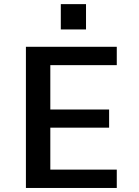

<svg xmlns="http://www.w3.org/2000/svg" viewBox="-20 -932 690 952"><path d="M108.5 0V-700H559V-609H229.5V-389H521V-299H229.5V-91H559V0ZM281.5 -911.5H406.5V-786H281.5Z"/></svg>

Font: Trispace Medium
Style: Regular
Weight: 500
Designer: Tyler Finck
Foundry: Etcetera Type Company
Version: Version 1.210; ttfautohint (v1.8.3)